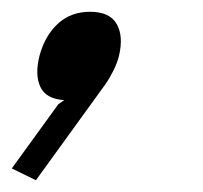

<svg xmlns="http://www.w3.org/2000/svg" viewBox="-61 -161 344 326"><path d="M141 -66Q138 -54 131.5 -41Q125 -28 118 -18L0 145L-41 125L38 16L48 9Q17 7 7.5 -13.5Q-2 -34 6 -66Q15 -100 37 -120.5Q59 -141 92 -141Q125 -141 137 -120.5Q149 -100 141 -66Z"/></svg>

Font: TypoPRO Sinkin Sans
Style: 300 Light Italic
Weight: 300
Italic angle: -112°
Designer: Keith Bates
Foundry: K-Type
Version: Sinkin Sans (version 1.0)  by Keith Bates   •   © 2014   www